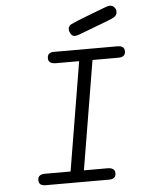

<svg xmlns="http://www.w3.org/2000/svg" viewBox="-56 -845 650 888"><g transform="rotate(-5 269.5 -400.5)"><path d="M88 -26Q88 -53 121 -53H240L324 -558H217Q181 -558 181 -584Q181 -611 212 -611H507Q539 -611 539 -585Q539 -558 506 -558H386L302 -53H411Q446 -53 446 -27Q446 0 415 0H119Q88 0 88 -26ZM289 -710Q289 -724 304 -732Q319 -740 395 -769Q440 -786 469 -797Q479 -801 487 -801Q500 -801 508 -792Q516 -783 516 -771Q516 -754 501 -745.5Q486 -737 405 -707Q363 -691 336 -681Q321 -676 316 -676Q302 -676 295.5 -687.5Q289 -699 289 -710Z"/></g></svg>

Font: CMU Typewriter Text
Style: LightOblique
Weight: 200
Italic angle: -9.46001°
Version: Version 0.7.0